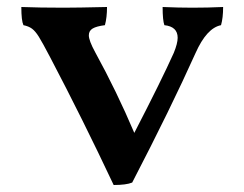

<svg xmlns="http://www.w3.org/2000/svg" viewBox="-20 -522 699 549"><path d="M618 -502Q618 -471 612 -450Q571 -442 539 -370Q468 -212 358 0Q341 7 305 7Q216 -182 123 -359Q101 -401 91 -417Q81 -433 71.5 -440Q62 -447 47 -450Q41 -463 41 -502Q93 -500 162 -500Q200 -500 286 -502Q286 -472 280 -450Q256 -447 245 -440.5Q234 -434 234 -421Q234 -406 252 -373Q314 -260 364 -142Q442 -293 477 -371Q488 -398 488 -414Q488 -446 450 -450Q445 -464 445 -502Q491 -500 530 -500Q574 -500 618 -502Z"/></svg>

Font: Vollkorn SC SemiBold
Style: Regular
Weight: 600
Designer: Friedrich Althausen
Foundry: Friedrich Althausen
Version: Version 4.015